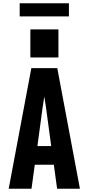

<svg xmlns="http://www.w3.org/2000/svg" viewBox="-20 -1150 540 1170"><path d="M33 0 171 -735H329L467 0H328L308 -146H192L172 0ZM292 -260 261 -490Q258 -508 255.5 -526Q253 -544 250 -562Q247 -544 244.5 -526Q242 -508 239 -490L208 -260ZM165 -800V-971H336V-800ZM100 -1050V-1130H400V-1050Z"/></svg>

Font: Iosevka SS04 Heavy
Style: Regular
Weight: 900
Monospace: yes
Designer: Belleve Invis
Foundry: Belleve Invis
Version: Version 19.0.0; ttfautohint (v1.8.4)